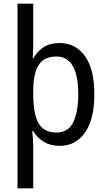

<svg xmlns="http://www.w3.org/2000/svg" viewBox="-20 -780 579 1040"><path d="M286 -62Q217 -62 188.5 -113.5Q160 -165 160 -267V-287Q160 -382 189.5 -428Q219 -474 285 -474Q404 -474 404 -269Q404 -177 377.5 -119.5Q351 -62 286 -62ZM302 -547Q251 -547 217 -525Q183 -503 160 -464H157Q158 -481 159 -502Q160 -523 160 -540V-760H75V240H160V8Q160 -7 158 -30.5Q156 -54 155 -70H160Q181 -34 217 -12Q253 10 304 10Q390 10 440.5 -62Q491 -134 491 -269Q491 -405 440.5 -476Q390 -547 302 -547Z"/></svg>

Font: Noto Sans UI SemiCondensed
Style: Regular
Weight: 400
Width: 4
Designer: Monotype Design Team
Foundry: Monotype Imaging Inc.
Version: 1.001